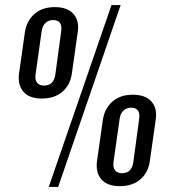

<svg xmlns="http://www.w3.org/2000/svg" viewBox="-20 -728 667 756"><path d="M145 -340Q95 -340 72 -367Q49 -394 55 -439L78 -601Q85 -646 115.5 -673Q146 -700 196 -700Q246 -700 269.5 -673Q293 -646 286 -601L263 -439Q257 -394 226 -367Q195 -340 145 -340ZM153 -391Q192 -391 198 -435L221 -605Q227 -649 189 -649Q171 -649 159 -637.5Q147 -626 144 -605L120 -435Q117 -414 126 -402.5Q135 -391 153 -391ZM419 -708H455L209 8H172ZM452 5Q402 5 379 -22Q356 -49 362 -94L385 -256Q392 -301 422.5 -328Q453 -355 503 -355Q553 -355 576.5 -328Q600 -301 593 -256L570 -94Q564 -49 533 -22Q502 5 452 5ZM460 -46Q499 -46 505 -90L528 -260Q534 -304 496 -304Q478 -304 466 -292.5Q454 -281 451 -260L427 -90Q424 -69 433 -57.5Q442 -46 460 -46Z"/></svg>

Font: Pathway Extreme Condensed
Style: Italic
Weight: 400
Width: 3
Italic angle: -8°
Version: Version 1.001;gftools[0.9.26]